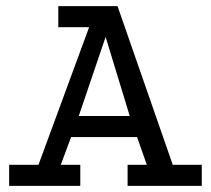

<svg xmlns="http://www.w3.org/2000/svg" viewBox="-20 -609 691 629"><path d="M10 0V-69H106L272 -520H171V-589H365L546 -69H641V0H398V-69H461L429 -160H213L179 -69H243V0ZM238 -229H405L326 -488Z"/></svg>

Font: Podkova
Style: Regular
Weight: 400
Designer: Ilya Yudin
Foundry: Cyreal (www.cyreal.org)
Version: Version 2.103